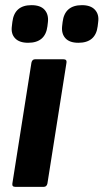

<svg xmlns="http://www.w3.org/2000/svg" viewBox="-20 -725 402 745"><path d="M39 0Q26 0 28 -13L102 -482Q105 -495 116 -495H226Q240 -495 238 -482L164 -13Q161 0 150 0ZM284 -559Q250 -559 234 -576.5Q218 -594 221 -623L223 -640Q231 -705 298 -705Q332 -705 348.5 -687Q365 -669 361 -640L359 -623Q351 -559 284 -559ZM89 -559Q55 -559 38.5 -576.5Q22 -594 26 -623L28 -640Q36 -705 102 -705Q137 -705 153 -687Q169 -669 166 -640L164 -623Q156 -559 89 -559Z"/></svg>

Font: Sofia Sans ExtraBold
Style: Italic
Weight: 800
Italic angle: -9°
Designer: Botio Nikoltchev, Ani Petrova
Foundry: lettersoup
Version: Version 4.100; ttfautohint (v1.8.4.7-5d5b)